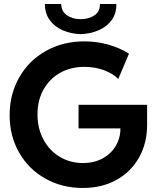

<svg xmlns="http://www.w3.org/2000/svg" viewBox="-20 -935 792 963"><path d="M28.3 -357.4Q28.3 -461.4 75.9 -545.9Q123.5 -630.4 209.2 -679Q294.9 -727.5 403.3 -727.5Q464.4 -727.5 521.7 -711.7Q579.1 -695.8 627 -666L573.2 -539.1Q545.4 -566.9 500.7 -583.3Q456.1 -599.6 402.3 -599.6Q335.4 -599.6 282.2 -570.1Q229 -540.5 198.5 -486.3Q168 -432.1 168 -361.3Q168 -291 197.8 -235.4Q227.5 -179.7 279.8 -148.4Q332 -117.2 396.5 -117.2Q451.2 -117.2 493.9 -140.1Q536.6 -163.1 560.3 -202.6Q584 -242.2 584 -291H374V-409.2H717.8V-307.6Q717.8 -217.3 677.7 -145.5Q637.7 -73.7 564.7 -33Q491.7 7.8 395.5 7.8Q291 7.8 207 -39.6Q123 -86.9 75.7 -170.2Q28.3 -253.4 28.3 -357.4ZM205.1 -915H287.1Q287.6 -878.4 315.4 -858.6Q343.3 -838.9 383.8 -838.9Q425.8 -838.9 453.9 -858.2Q481.9 -877.4 481.4 -915H563.5Q564.5 -868.2 540.5 -834.7Q516.6 -801.3 475.3 -783.4Q434.1 -765.6 383.8 -763.7Q334.5 -765.6 293.9 -783.4Q253.4 -801.3 229.2 -834.7Q205.1 -868.2 205.1 -915Z"/></svg>

Font: Reddit Sans Strawberry
Style: Bold
Weight: 700
Designer: Stephen Hutchings
Foundry: Reddit
Version: Version 1.013